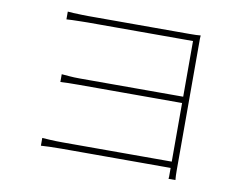

<svg xmlns="http://www.w3.org/2000/svg" viewBox="-75 -782 1151 900"><g transform="rotate(10 500.0 -332.0)"><path d="M178 -677Q185 -676 205.5 -675Q226 -674 247.5 -673.5Q269 -673 278 -673Q287 -673 319 -673Q351 -673 396.5 -673Q442 -673 494 -673Q546 -673 597 -673Q648 -673 690 -673Q732 -673 757 -673Q777 -673 789 -673.5Q801 -674 811 -675Q810 -667 810 -660Q810 -653 810 -636Q810 -627 810 -587Q810 -547 810 -488.5Q810 -430 810 -363Q810 -296 810 -231Q810 -166 810 -114Q810 -62 810 -33Q810 -17 810.5 -7.5Q811 2 812 13H779Q780 8 780 3Q780 -2 780 -10Q780 -18 780 -31Q780 -65 780 -120.5Q780 -176 780 -242Q780 -308 780 -375Q780 -442 780 -500Q780 -558 780 -596.5Q780 -635 780 -643Q772 -643 734.5 -643Q697 -643 643.5 -643Q590 -643 530.5 -643Q471 -643 417 -643Q363 -643 325 -643Q287 -643 278 -643Q269 -643 247.5 -642.5Q226 -642 205.5 -641.5Q185 -641 178 -640ZM201 -383Q214 -382 237 -380Q260 -378 287 -378Q304 -378 345.5 -378Q387 -378 442 -378Q497 -378 555.5 -378Q614 -378 667 -378Q720 -378 756.5 -378Q793 -378 802 -378V-348Q793 -348 756.5 -348Q720 -348 667.5 -348Q615 -348 556 -348Q497 -348 442.5 -348Q388 -348 347 -348Q306 -348 289 -348Q261 -348 239 -347.5Q217 -347 201 -346ZM163 -73Q177 -72 203 -70.5Q229 -69 260 -69Q276 -69 318 -69Q360 -69 416.5 -69Q473 -69 534 -69Q595 -69 651 -69Q707 -69 748 -69Q789 -69 803 -69V-39Q789 -39 748.5 -39Q708 -39 652 -39Q596 -39 535 -39Q474 -39 417.5 -39Q361 -39 319 -39Q277 -39 261 -39Q229 -39 203 -38Q177 -37 163 -36Z"/></g></svg>

Font: Noto Sans KR Thin
Style: Regular
Weight: 100
Designer: Ryoko NISHIZUKA 西塚涼子 (kana, bopomofo & ideographs); Paul D. Hunt (Latin, Greek & Cyrillic); Sandoll Communications 산돌커뮤니
Foundry: Adobe
Version: Version 2.004-H2;hotconv 1.0.118;makeotfexe 2.5.65603